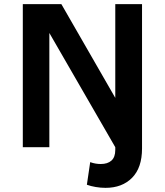

<svg xmlns="http://www.w3.org/2000/svg" viewBox="-20 -710 795 926"><path d="M90 0V-690H276L536 -238V-690H665V6Q665 99 617 147.5Q569 196 489 196Q466 196 442 192Q418 188 399 181L415 72Q429 77 441.5 79Q454 81 466 81Q499 81 517.5 64.5Q536 48 536 13V0L218 -551V0Z"/></svg>

Font: Radio Canada SemiBold
Style: Regular
Weight: 600
Designer: Charles Daoud, Etienne Aubert Bonn, Alexandre Saumier Demers, Jacques Le Bailly
Foundry: Radio-Canada
Version: Version 2.104; ttfautohint (v1.8.4.7-5d5b);gftools[0.9.28.de